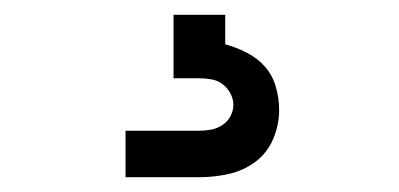

<svg xmlns="http://www.w3.org/2000/svg" viewBox="-20 -20 540 260"><path d="M150 220V157H250Q258 157 266 155.5Q274 154 281 149.5Q288 145 292 137.5Q296 130 296 122Q296 114 292 106.5Q288 99 281.5 94Q275 89 266.5 87.5Q258 86 250 86H215V0H285V40Q300 44 314.5 51.5Q329 59 339 70.5Q349 82 353.5 97.5Q358 113 358 129Q358 149 350 168Q342 187 326 199Q310 211 290 215.5Q270 220 250 220Z"/></svg>

Font: Iosevka Custom
Style: Regular
Weight: 400
Monospace: yes
Designer: Belleve Invis
Foundry: Belleve Invis
Version: Version 32.5.0; ttfautohint (v1.8.4)